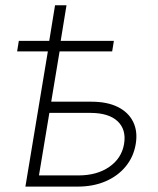

<svg xmlns="http://www.w3.org/2000/svg" viewBox="-20 -692 586 712"><path d="M43.5 -501.5 49.8 -540.5H402.3L396 -501.5ZM162.6 -540.5 184.1 -672.4H226.6L205.1 -540.5ZM159.2 -314.9H318.8Q377.4 -314.9 416.7 -295.4Q456.1 -275.9 473.6 -240.5Q491.2 -205.1 483.4 -158.2Q475.6 -110.8 446.5 -75.2Q417.5 -39.6 371.8 -19.8Q326.2 0 267.6 0H74.2L162.1 -529.3H205.6L124.5 -41.5H271Q339.4 -41.5 385 -73Q430.7 -104.5 439.9 -157.2Q449.2 -210.9 416.3 -242.2Q383.3 -273.4 314.5 -273.4H152.3Z"/></svg>

Font: Inter 24pt ExtraLight
Style: Italic
Weight: 250
Italic angle: -9.3988°
Version: Version 4.001;git-66647c0bb